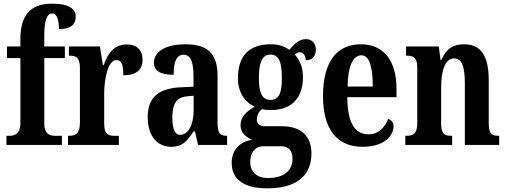

<svg xmlns="http://www.w3.org/2000/svg" viewBox="-20 -789 2758 1045"><path d="M15 0H317V-50H278C253 -50 221 -58 221 -116V-473H333V-536H221V-593C221 -679 235 -716 265 -716C294 -716 301 -666 301 -631C373 -631 392 -662 392 -698C392 -734 367 -769 262 -769C141 -769 91 -700 91 -577V-536H18V-473H91V-116C91 -58 56 -50 34 -50H15Z M350 0H627V-50H601C569 -50 547 -58 547 -117V-277C547 -364 569 -462 613 -462C644 -462 651 -434 651 -379C717 -379 756 -407 756 -462C756 -512 730 -547 670 -547C605 -547 569 -505 544 -434H540L524 -536H355V-486H358C394 -486 415 -477 415 -418V-122C415 -59 391 -50 354 -50H350Z M911 10C973 10 997 -19 1034 -74H1041L1058 0H1216V-50H1213C1176 -50 1164 -66 1164 -121V-377C1164 -502 1105 -548 989 -548C893 -548 818 -515 818 -448C818 -403 853 -382 925 -382C925 -450 940 -491 978 -491C1020 -491 1033 -449 1033 -374V-317L966 -314C844 -309 784 -260 784 -152C784 -42 841 10 911 10ZM961 -55C931 -55 918 -90 918 -147C918 -222 938 -260 1000 -265L1034 -268V-191C1034 -111 1005 -55 961 -55Z M1435 236C1598 236 1675 164 1675 46C1675 -42 1625 -102 1514 -102H1422C1397 -102 1378 -112 1378 -139C1378 -165 1393 -186 1406 -195C1416 -192 1441 -190 1454 -190C1574 -190 1629 -263 1629 -368C1629 -428 1609 -465 1584 -492C1593 -498 1601 -505 1614 -505C1627 -505 1644 -489 1644 -461C1685 -461 1699 -489 1699 -519C1699 -550 1680 -576 1645 -576C1603 -576 1577 -543 1555 -518C1527 -537 1497 -548 1454 -548C1331 -548 1275 -480 1275 -363C1275 -286 1313 -232 1366 -209C1321 -182 1289 -152 1289 -109C1289 -63 1322 -41 1352 -28C1288 -19 1241 25 1241 97C1241 186 1305 236 1435 236ZM1452 -245C1404 -245 1389 -290 1389 -364C1389 -442 1404 -492 1452 -492C1501 -492 1514 -444 1514 -365C1514 -289 1502 -245 1452 -245ZM1437 180C1379 180 1342 147 1342 94C1342 27 1382 7 1412 7H1509C1551 7 1572 30 1572 75C1572 137 1529 180 1437 180Z M1953 10C2073 10 2122 -52 2122 -101C2122 -123 2109 -136 2093 -142C2074 -95 2041 -58 1985 -58C1911 -58 1872 -120 1870 -260H2138V-306C2138 -464 2064 -548 1944 -548C1813 -548 1738 -453 1738 -265C1738 -91 1810 10 1953 10ZM2009 -318H1872C1873 -428 1901 -488 1947 -488C1991 -488 2009 -423 2009 -318Z M2186 0H2441V-50H2437C2401 -50 2381 -58 2381 -116V-312C2381 -394 2398 -471 2452 -471C2497 -471 2510 -419 2510 -334V0H2697V-50H2693C2657 -50 2640 -59 2640 -121V-354C2640 -489 2594 -548 2507 -548C2440 -548 2406 -518 2382 -462H2378L2368 -536H2190V-486H2194C2229 -486 2251 -477 2251 -421V-119C2251 -59 2228 -50 2191 -50H2186Z"/></svg>

Font: Noto Serif Lao ExtraCondensed
Style: Bold
Weight: 700
Width: 2
Designer: Monotype Design Team
Foundry: Monotype Imaging Inc.
Version: Version 2.003